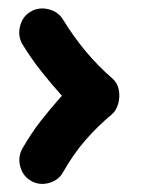

<svg xmlns="http://www.w3.org/2000/svg" viewBox="-20 -539 360 462"><path d="M53.2 -510.7Q72.8 -522.5 96.4 -516.8Q120.1 -511.2 131.8 -491.7Q183.1 -408.2 250 -350.6Q262.7 -339.8 265.9 -322.8Q269 -305.7 264.4 -289.3Q259.8 -272.9 249 -263.7Q215.3 -235.8 185.8 -201.9Q156.2 -168 132.3 -125.5Q121.6 -105.5 98.4 -98.9Q75.2 -92.3 55.2 -103.5Q35.2 -114.7 28.8 -137.9Q22.5 -161.1 33.7 -181.2Q54.2 -217.3 78.1 -248Q102.1 -278.8 128.9 -308.6Q103 -337.4 79.1 -367.7Q55.2 -397.9 34.2 -432.1Q22.5 -451.7 28.1 -475.3Q33.7 -499 53.2 -510.7Z"/></svg>

Font: Mikhak-FD Black
Style: Regular
Weight: 900
Designer: Amin Abedi
Version: Version 3.2